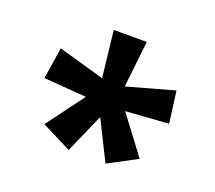

<svg xmlns="http://www.w3.org/2000/svg" viewBox="-87 -860 782 699"><g transform="rotate(20 303.5 -511.0)"><path d="M371.6 -744.6 351.6 -564.9 533.7 -615.7 549.8 -492.7 383.8 -481 492.7 -335.9 381.8 -276.9 305.7 -429.7 238.8 -277.8 123.5 -335.9 231.4 -481 66.4 -493.7 85.4 -615.7 263.7 -564.9 243.7 -744.6Z"/></g></svg>

Font: NotoSans-Bold
Style: Bold
Weight: 700
Designer: Monotype Design team
Foundry: Monotype Imaging Inc.
Version: Version 1.04